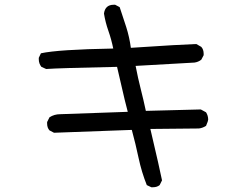

<svg xmlns="http://www.w3.org/2000/svg" viewBox="-20 -764 1040 807"><path d="M623 23H616L597 14Q575 -41 562.5 -100Q550 -159 534 -218L207 -206L188 -216Q178 -227 178 -245V-251L188 -271Q208 -284 233 -284L517 -294Q503 -347 493 -392.5Q483 -438 472 -483Q230 -478 174 -474L154 -483Q143 -497 143 -515V-521L152 -540Q225 -556 456 -560Q448 -599 435.5 -634.5Q423 -670 417 -707Q422 -744 458 -744H464L483 -734Q497 -693 510.5 -650.5Q524 -608 530 -563Q741 -577 805 -579L826 -567Q836 -556 836 -538V-532L826 -513Q813 -503 797 -501L550 -487Q560 -435 571.5 -390Q583 -345 593 -298L824 -304L846 -292Q855 -278 855 -261Q855 -256 846 -235Q832 -226 816 -224L612 -222Q652 -52 661 -6L651 14Q640 23 623 23Z"/></svg>

Font: Xiaolai Mono SC
Style: Regular
Weight: 400
Monospace: yes
Designer: LXGW / Nozomi Seto
Version: Version 3.113;September 30, 2024